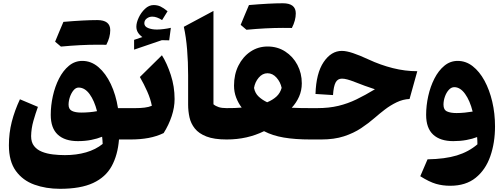

<svg xmlns="http://www.w3.org/2000/svg" viewBox="-20 -871 3146 1199"><path d="M494.1 -490.7Q549.3 -490.7 594.7 -451.9Q640.1 -413.1 671.9 -346.2Q703.6 -279.3 716.8 -195.8H779.3V0H723.1Q715.3 97.2 677.5 166.3Q639.6 235.4 561.5 271.7Q483.4 308.1 354.5 308.1Q267.1 308.1 194.6 282Q122.1 255.9 78.9 196.3Q35.6 136.7 35.6 36.1Q35.6 -40.5 53.5 -110.4Q71.3 -180.2 104.5 -251L216.8 -203.6Q201.7 -162.1 188.5 -115.7Q175.3 -69.3 174.3 -21Q174.3 17.6 192.9 41Q211.4 64.5 242.2 76.7Q272.9 88.9 310.3 93.3Q347.7 97.7 385.3 97.7Q457.5 97.7 517.6 80.3Q577.6 63 621.1 27.8Q620.6 5.9 617.7 -17.1Q587.9 -4.9 549.6 2.7Q511.2 10.3 466.3 10.3Q384.8 10.3 340.8 -30.3Q296.9 -70.8 296.9 -153.8Q296.9 -211.9 310.1 -271.2Q323.2 -330.6 348.6 -380.4Q374 -430.2 410.6 -460.4Q447.3 -490.7 494.1 -490.7ZM470.7 -324.2Q453.6 -324.2 439.5 -307.4Q425.3 -290.5 416.7 -265.6Q408.2 -240.7 408.2 -217.3Q408.2 -189 429.2 -178.5Q450.2 -168 487.3 -168Q511.7 -168 537.6 -170.2Q563.5 -172.4 585.9 -176.8Q569.3 -242.2 539.6 -283.2Q509.8 -324.2 470.7 -324.2ZM587.9 -591.8Q484.4 -591.8 360.4 -580.1L324.2 -610.8Q337.4 -642.6 350.1 -673.3Q362.8 -704.1 376 -734.4Q506.8 -745.6 587.6 -745.6Q668.5 -745.6 668.5 -682.6Q668.5 -638.7 644 -591.3Z M881.3 -725.6Q881.3 -705.6 904.8 -696Q928.2 -686.5 959.5 -686.5Q978 -686.5 1002 -689.5Q1025.9 -692.4 1046.9 -697.3L1036.6 -619.1L990.7 -620.1L817.4 -561V-622.1L869.1 -639.6Q852.1 -651.4 841.8 -667.5Q831.5 -683.6 831.5 -704.6Q831.5 -729.5 846.2 -761Q860.8 -792.5 885.5 -815.9Q910.2 -839.4 939.5 -839.4Q962.9 -839.4 981.9 -830.6Q1001 -821.8 1026.4 -800.8L992.2 -745.6Q959 -767.1 931.2 -767.1Q911.6 -767.1 896.5 -755.6Q881.3 -744.1 881.3 -725.6ZM779.3 0Q768.6 0 763.2 -8.1Q757.8 -16.1 757.8 -38.6V-157.2Q757.8 -179.7 763.2 -187.7Q768.6 -195.8 779.3 -195.8H825.7Q856.9 -195.8 882.8 -199Q908.7 -202.1 928.2 -210.4Q920.4 -252.4 899.7 -299.3Q878.9 -346.2 853.5 -390.1L991.2 -525.9Q1022.9 -475.6 1046.6 -403.1Q1070.3 -330.6 1070.3 -252.4Q1070.3 -200.2 1052.2 -145.8Q1034.2 -91.3 1002 -40Q958.5 -19 907.7 -9.5Q856.9 0 795.4 0Z M1313 -802.7V-219.7Q1327.1 -208 1346.2 -201.9Q1365.2 -195.8 1395 -195.8H1395.5V0H1395Q1316.9 0 1269.3 -18.6Q1221.7 -37.1 1196.8 -68.4Q1171.9 -99.6 1163.3 -138.4Q1154.8 -177.2 1154.8 -217.3V-401.4Q1154.8 -483.9 1148.4 -562Q1142.1 -640.1 1127.9 -703.6Z M1651.4 -580.6Q1712.9 -580.6 1761.2 -549.3Q1809.6 -518.1 1837.2 -465.8Q1864.7 -413.6 1864.7 -350.6Q1864.7 -306.2 1847.7 -267.6Q1830.6 -229 1801.8 -198.2Q1826.2 -196.8 1858.6 -196.3Q1891.1 -195.8 1918.5 -195.8H1918.9V0H1918.5Q1822.8 0 1752.4 -12Q1682.1 -23.9 1628.9 -51.8Q1577.1 -26.4 1519 -13.2Q1460.9 0 1395.5 0Q1384.8 0 1379.4 -8.1Q1374 -16.1 1374 -38.6V-157.2Q1374 -179.7 1379.4 -187.7Q1384.8 -195.8 1395.5 -195.8Q1418.9 -195.8 1445.1 -196.5Q1471.2 -197.3 1489.3 -199.2Q1468.3 -226.6 1454.8 -261.5Q1441.4 -296.4 1441.4 -336.4Q1441.4 -406.2 1469 -461.4Q1496.6 -516.6 1544.2 -548.6Q1591.8 -580.6 1651.4 -580.6ZM1650.4 -413.6Q1619.1 -413.6 1595.7 -386Q1572.3 -358.4 1566.4 -321.8Q1572.8 -288.6 1595.5 -267.6Q1618.2 -246.6 1648.4 -232.4Q1682.6 -246.6 1706.1 -267.8Q1729.5 -289.1 1738.8 -322.3Q1731.4 -358.4 1707 -386Q1682.6 -413.6 1650.4 -413.6ZM1746.6 -696.8Q1643.1 -696.8 1519 -685.1L1482.9 -715.8Q1496.1 -747.6 1508.8 -778.3Q1521.5 -809.1 1534.7 -839.4Q1665.5 -850.6 1746.3 -850.6Q1827.1 -850.6 1827.1 -787.6Q1827.1 -743.7 1802.7 -696.3Z M2114.7 -553.2Q2143.1 -553.2 2184.6 -539.3Q2226.1 -525.4 2280.8 -500Q2356.4 -464.8 2433.1 -445.6Q2509.8 -426.3 2585.9 -426.3L2537.6 -252.9Q2496.1 -251 2457 -232.2Q2418 -213.4 2383.5 -187Q2349.1 -160.6 2320.3 -135.3Q2281.7 -101.6 2235.1 -70.6Q2188.5 -39.6 2127.9 -19.8Q2067.4 0 1985.8 0H1918.9Q1908.2 0 1902.8 -8.1Q1897.5 -16.1 1897.5 -38.6V-157.2Q1897.5 -179.7 1902.8 -187.7Q1908.2 -195.8 1918.9 -195.8H1960.9Q2034.7 -195.8 2093.3 -210Q2151.9 -224.1 2206.3 -250.5Q2260.7 -276.9 2321.3 -313.5Q2286.6 -324.7 2257.6 -335.4Q2228.5 -346.2 2195.8 -358.9Q2167.5 -370.1 2148.4 -375Q2129.4 -379.9 2115.2 -379.9Q2088.4 -379.9 2075.7 -355.7Q2063 -331.5 2059.6 -277.3L1950.2 -284.2Q1954.1 -414.1 2001.2 -483.6Q2048.3 -553.2 2114.7 -553.2Z M2791.5 289.1Q2744.1 289.1 2702.6 277.1Q2661.1 265.1 2604.5 229.5L2649.9 124Q2759.3 122.1 2833 99.6Q2906.7 77.1 2961.4 30.3Q2961.4 19 2960.9 8.1Q2960.4 -2.9 2959.5 -15.1Q2929.7 -3.4 2891.8 3.4Q2854 10.3 2810.5 10.3Q2729 10.3 2685.1 -30.3Q2641.1 -70.8 2641.1 -153.8Q2641.1 -211.9 2654.3 -271.2Q2667.5 -330.6 2692.9 -380.4Q2718.3 -430.2 2754.9 -460.4Q2791.5 -490.7 2838.4 -490.7Q2889.2 -490.7 2931.6 -457.8Q2974.1 -424.8 3005.4 -367.4Q3036.6 -310.1 3054 -236.3Q3071.3 -162.6 3071.3 -81.5Q3071.3 21 3041.7 105.2Q3012.2 189.5 2950.4 239.3Q2888.7 289.1 2791.5 289.1ZM2931.6 -174.3Q2914.6 -242.7 2884.3 -284.7Q2854 -326.7 2816.9 -326.7Q2797.9 -326.7 2782.5 -309.6Q2767.1 -292.5 2758.3 -267.3Q2749.5 -242.2 2749.5 -217.3Q2749.5 -185.5 2771.2 -175.3Q2793 -165 2831.1 -165Q2855.5 -165 2882.3 -167.7Q2909.2 -170.4 2931.6 -174.3Z"/></svg>

Font: Pinar ExtraBold
Style: Regular
Weight: 800
Designer: Amin Abedi
Version: Version 3.000